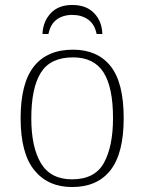

<svg xmlns="http://www.w3.org/2000/svg" viewBox="-20 -743 581 773"><path d="M270 10Q173 10 118 -58Q63 -126 63 -267Q63 -408 116.5 -475.5Q170 -543 274 -543Q372 -543 425 -477Q478 -411 478 -267Q478 -126 425 -58Q372 10 270 10ZM270 -21Q362 -21 398.5 -87.5Q435 -154 435 -267Q435 -392 396.5 -452Q358 -512 274 -512Q183 -512 144.5 -450.5Q106 -389 106 -267Q106 -150 145 -85.5Q184 -21 270 -21ZM151 -606Q153 -656 184 -689.5Q215 -723 271 -723Q328 -723 359.5 -689.5Q391 -656 392 -606H369Q361 -646 334.5 -664.5Q308 -683 271 -683Q234 -683 208.5 -664.5Q183 -646 175 -606Z"/></svg>

Font: Noto Serif ExtraLight
Style: Regular
Weight: 200
Designer: Monotype Design Team
Foundry: Monotype Imaging Inc.
Version: Version 2.015; ttfautohint (v1.8.4.7-5d5b)